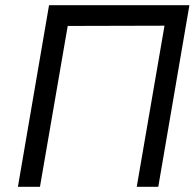

<svg xmlns="http://www.w3.org/2000/svg" viewBox="-20 -720 750 740"><path d="M614 -621 507 0H590L710 -700H169L49 0H134L241 -620Z"/></svg>

Font: Jost
Style: Italic
Weight: 400
Italic angle: -5°
Version: Version 3.710